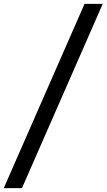

<svg xmlns="http://www.w3.org/2000/svg" viewBox="-78 -800 554 997"><path d="M-58.5 177 361 -780H455.5L36 177Z"/></svg>

Font: Merriweather 28pt
Style: Bold Italic
Weight: 700
Italic angle: -7.8°
Version: Version 2.101